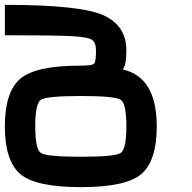

<svg xmlns="http://www.w3.org/2000/svg" viewBox="-20 -645 790 790"><path d="M625 -125Q625 15.6 562.5 70.3Q500 125 312.5 125Q125 125 62.5 70.3Q0 15.6 0 -125Q0 -265.6 62.5 -320.3Q125 -375 312.5 -375Q359.4 -375 367.2 -382.8Q375 -390.6 375 -437.5Q375 -468.8 359.4 -480.5Q343.8 -492.2 277.3 -496.1Q210.9 -500 0 -500V-625Q312.5 -625 406.2 -582Q500 -539.1 500 -437.5Q500 -375 484.4 -359.4Q625 -328.1 625 -125ZM125 -125Q125 -31.2 148.4 -15.6Q171.9 0 312.5 0Q453.1 0 476.6 -15.6Q500 -31.2 500 -125Q500 -218.8 476.6 -234.4Q453.1 -250 312.5 -250Q171.9 -250 148.4 -234.4Q125 -218.8 125 -125Z"/></svg>

Font: CraftyPE
Style: Regular
Weight: 400
Designer: Erek Butcher
Foundry: Haunted Coop
Version: Version 0.018;April 4, 2024;FontCreator 15.0.0.2962 64-bit